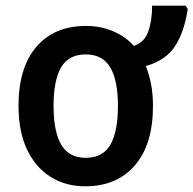

<svg xmlns="http://www.w3.org/2000/svg" viewBox="-20 -644 679 674"><path d="M517 -272Q517 -137 453.5 -63.5Q390 10 279 10Q210 10 157 -23.5Q104 -57 74.5 -120Q45 -183 45 -272Q45 -407 108 -480Q171 -553 282 -553Q332 -553 375.5 -535Q419 -517 450 -483Q487 -495 500.5 -533.5Q514 -572 514 -624H632L639 -612Q627 -532 594.5 -482Q562 -432 492 -412Q504 -382 510.5 -347.5Q517 -313 517 -272ZM168 -272Q168 -182 195 -136Q222 -90 281 -90Q341 -90 367.5 -136Q394 -182 394 -272Q394 -362 367 -407.5Q340 -453 281 -453Q221 -453 194.5 -407.5Q168 -362 168 -272Z"/></svg>

Font: Noto Sans SemiCondensed SemiBold
Style: Regular
Weight: 600
Width: 4
Designer: Monotype Design Team
Foundry: Monotype Imaging Inc.
Version: Version 2.013; ttfautohint (v1.8.4.7-5d5b)